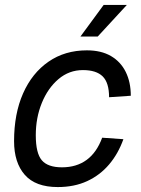

<svg xmlns="http://www.w3.org/2000/svg" viewBox="-20 -746 572 778"><path d="M214 12Q124 12 80.5 -37.5Q37 -87 37 -174Q37 -285 73.5 -367.5Q110 -450 176.5 -496Q243 -542 332 -542Q390 -542 429.5 -519Q469 -496 489.5 -454.5Q510 -413 510 -358L422 -352Q422 -411 396 -436.5Q370 -462 316 -462Q260 -462 217 -425.5Q174 -389 149.5 -329Q125 -269 125 -198Q125 -125 149.5 -96.5Q174 -68 231 -68Q290 -68 331 -98Q372 -128 394 -188L480 -182Q459 -123 422 -79.5Q385 -36 333 -12Q281 12 214 12ZM306 -598 400 -726H494L376 -598Z"/></svg>

Font: Geist
Style: Italic
Weight: 400
Italic angle: -12°
Designer: Basement.studio, Andrés Briganti, Mateo Zaragoza
Foundry: Basement.studio, Vercel, Andrés Briganti, Guido Ferreyra, Mateo Zaragoza
Version: Version 1.500